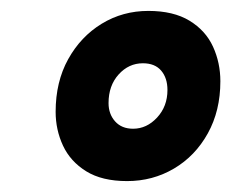

<svg xmlns="http://www.w3.org/2000/svg" viewBox="-20 -737 424 352"><path d="M213 -405Q167 -405 138 -423Q109 -441 95.5 -470Q82 -499 82 -532Q82 -587 105 -628.5Q128 -670 166.5 -693.5Q205 -717 252 -717Q298 -717 327.5 -699Q357 -681 370.5 -651.5Q384 -622 384 -588Q384 -534 361 -492.5Q338 -451 299 -428Q260 -405 213 -405ZM224 -501Q249 -501 268 -521.5Q287 -542 287 -572Q287 -594 275.5 -607.5Q264 -621 242 -621Q216 -621 197.5 -600.5Q179 -580 179 -548Q179 -528 191 -514.5Q203 -501 224 -501Z"/></svg>

Font: Georama Extra Expanded SemiBold
Style: Italic
Weight: 600
Width: 8
Italic angle: -9°
Designer: Jean-Baptiste Levee
Foundry: Production Type
Version: Version 1.000